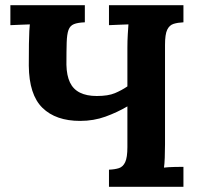

<svg xmlns="http://www.w3.org/2000/svg" viewBox="-20 -720 777 740"><path d="M400 0V-66Q423 -67 438.5 -72Q454 -77 462.5 -95Q471 -113 471 -153V-310Q432 -287 386.5 -270.5Q341 -254 289 -254Q195 -254 143.5 -304.5Q92 -355 91 -467Q91 -519 91.5 -551Q92 -583 93 -600.5Q94 -618 95 -626Q79 -625 55 -624.5Q31 -624 20 -623V-700H307V-634Q280 -633 265 -627Q250 -621 244 -604.5Q238 -588 237 -556Q236 -524 236 -470Q237 -429 249.5 -402.5Q262 -376 288 -363Q314 -350 353 -350Q397 -350 423 -361Q449 -372 471 -387V-536Q471 -563 472.5 -588Q474 -613 475 -626Q459 -625 435 -624.5Q411 -624 400 -623V-700H687V-634Q665 -633 649 -628Q633 -623 624.5 -605.5Q616 -588 616 -547V-164Q616 -137 615 -112Q614 -87 612 -74Q628 -76 652.5 -76.5Q677 -77 687 -77V0Z"/></svg>

Font: Lora
Style: Weight 700
Weight: 700
Designer: Olga Karpushina, Alexei Vanyashin (Cyrillic)
Foundry: Cyreal
Version: Version 3.001